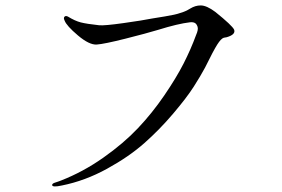

<svg xmlns="http://www.w3.org/2000/svg" viewBox="-20 -699 1040 707"><path d="M562 -589Q519 -576 441.5 -556.5Q364 -537 336.5 -535Q309 -533 267 -568.5Q225 -604 218 -623Q213 -633 217.5 -637.5Q222 -642 230 -638Q256 -622 277.5 -616.5Q299 -611 345 -606Q364 -604 435 -614Q506 -624 541 -631Q547 -632 587 -638.5Q627 -645 643 -651Q662 -656 680.5 -667.5Q699 -679 719 -679Q741 -679 773 -655Q835 -605 842 -590Q849 -572 815 -562Q810 -561 804 -560Q794 -557 780 -535Q766 -513 735 -450Q719 -420 693.5 -380Q668 -340 618 -281Q568 -222 511.5 -172Q455 -122 374 -77.5Q293 -33 208 -16Q172 -8 172 -18Q172 -19 172.5 -20Q173 -21 174 -22Q175 -23 176.5 -24Q178 -25 181 -26Q184 -27 187 -28Q190 -29 194.5 -30.5Q199 -32 204 -34Q286 -66 360.5 -118.5Q435 -171 487.5 -226.5Q540 -282 584.5 -347Q629 -412 656 -465Q683 -518 702 -570Q711 -590 707.5 -600.5Q704 -611 697.5 -614.5Q691 -618 680 -617Q636 -612 562 -589Z"/></svg>

Font: TsukuhouMincho
Style: Regular
Weight: 400
Designer: Iose
Foundry: Typographish
Version: Version 1.001; ttfautohint (v1.8.3)